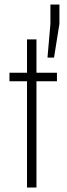

<svg xmlns="http://www.w3.org/2000/svg" viewBox="-20 -833 296 853"><path d="M100 0V-472H22V-510H100V-658H142V-510H233V-472H142V0ZM191 -577 204 -727V-813H244V-727L220 -577Z"/></svg>

Font: Saira Condensed ExtraLight
Style: Regular
Weight: 250
Width: 3
Designer: Hector Gatti with collaboration of the Omnibus-Type team
Foundry: Omnibus-Type
Version: Version 1.101